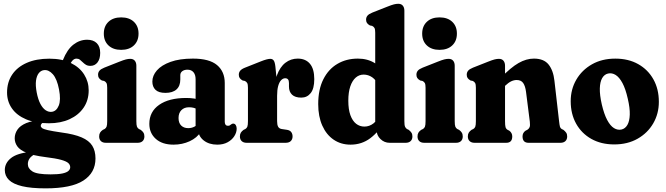

<svg xmlns="http://www.w3.org/2000/svg" viewBox="-20 -769 3586 1034"><path d="M311.6 -55.4Q261.4 -62.7 237.5 -68.2Q213.6 -73.8 206.5 -79.4Q199.5 -85.1 199.5 -91.5Q199.5 -97.1 203.3 -102.1Q207.2 -107.1 216 -111.6L211.1 -120.8Q155.4 -120.3 121.9 -106.4Q88.4 -92.4 73.8 -70.7Q59.2 -48.9 59.2 -24.2Q59.2 -1 73 18.8Q86.8 38.7 122.5 53.6Q158.1 68.5 223.4 76.8Q279.9 83.7 308.9 91.7Q337.8 99.7 348 109.4Q358.1 119.1 358.1 131.8Q358.1 142.7 348.4 151.6Q338.7 160.4 315.5 165.3Q292.4 170.1 251.4 170.1Q180 170.1 155 154.4Q130 138.6 130 114.8Q130 99.6 137.7 86.9Q145.4 74.3 164.9 62.6L146.1 48.8Q72.5 55.7 39.2 82.3Q5.9 108.9 5.9 146.9Q5.9 178 28.3 200.1Q50.6 222.2 99.1 233.8Q147.5 245.4 225.7 245.4Q364.1 245.4 429.1 203.3Q494.2 161.2 494.2 84.5Q494.2 43.3 476.8 15.6Q459.4 -12.1 419.4 -29.2Q379.5 -46.4 311.6 -55.4ZM303.9 -409.8 347.5 -402.1Q360.2 -432.1 370.1 -442.7Q380 -453.3 391.6 -453.3Q402.6 -453.3 410.3 -447.3Q418.1 -441.4 425.5 -433.8Q433 -426.2 442.6 -420.2Q452.2 -414.3 466.9 -414.3Q490.8 -414.3 505.2 -433Q519.6 -451.7 519.6 -483.9Q519.6 -518.5 501.1 -536.7Q482.6 -555 449.5 -555Q409.2 -555 375.5 -528.9Q341.8 -502.8 319 -446ZM457.6 -282.5Q457.6 -329.1 433.2 -367.7Q408.9 -406.4 361.6 -429.7Q314.4 -453 245.8 -453Q175 -453 123.8 -430.4Q72.6 -407.8 45.3 -366.9Q18 -326 18 -270.8Q18 -222.7 44.2 -185.2Q70.3 -147.7 120.5 -126.4Q170.8 -105.1 243 -105.1Q307.1 -105.1 355.2 -127.3Q403.4 -149.5 430.5 -189.4Q457.6 -229.3 457.6 -282.5ZM216.7 -391.3Q242.1 -394.5 264.6 -369.2Q287.1 -343.9 297.9 -287.2Q308.7 -230.8 296.4 -200.4Q284 -170 258.9 -166.8Q242 -164.8 226.1 -175.2Q210.2 -185.6 197.5 -209.5Q184.9 -233.4 177.7 -270.9Q170.5 -308.7 173.9 -334.6Q177.4 -360.4 188.7 -374.9Q200 -389.3 216.7 -391.3Z M714.3 -415.3V-116.8Q714.3 -95.3 717.6 -87Q720.9 -78.7 728.3 -74.2L737.6 -69.8Q747 -63.2 752.3 -54.9Q757.6 -46.7 757.6 -34.2Q757.6 -18.1 747.9 -9Q738.3 0 721.6 0H550Q532.9 0 523.5 -9Q514 -18.1 514 -34.2Q514 -46.7 519.1 -54.9Q524.2 -63.2 534 -69.8L543.3 -74.2Q550.7 -78.7 554 -87Q557.3 -95.3 557.3 -116.8V-296.1Q557.3 -314 553.5 -321.4Q549.6 -328.7 540.7 -333.1L528.6 -335.5Q517.4 -341.9 512.8 -348.9Q508.1 -355.9 508.1 -366.7Q508.1 -379.1 515.5 -388.1Q522.9 -397.1 541.7 -404.7L622.8 -436.7Q645.3 -445.7 657.9 -448.9Q670.6 -452.1 681.4 -452.1Q697.7 -452.1 706 -441.9Q714.3 -431.8 714.3 -415.3ZM632.6 -500.5Q589.4 -500.5 564.2 -524.3Q539.1 -548 539.1 -587.9Q539.1 -627.9 564.2 -651.6Q589.4 -675.4 632.6 -675.4Q675.8 -675.4 700.9 -651.7Q726.1 -628 726.1 -588Q726.1 -548 700.9 -524.3Q675.8 -500.5 632.6 -500.5Z M1047.4 -72.6V-86.2L1033.4 -88V-342.1Q1033.4 -366.5 1021.9 -380.1Q1010.4 -393.7 989.6 -393.7Q972.6 -393.7 961.8 -385.7Q951 -377.6 951 -364V-341.1Q951 -305.8 930.4 -287.3Q909.8 -268.8 871 -268.8Q834.4 -268.8 817.5 -285.2Q800.5 -301.6 800.5 -329.8Q800.5 -361.7 825 -389.9Q849.5 -418.1 898.2 -435.7Q946.9 -453.4 1019.1 -453.4Q1107.4 -453.4 1148.9 -418.5Q1190.4 -383.6 1190.4 -322V-112.7Q1190.4 -104.4 1194.2 -98Q1198.1 -91.7 1208.1 -91.7Q1213.4 -91.7 1217 -93.5Q1220.7 -95.4 1223.8 -98.4Q1226.2 -100.3 1229.2 -101.8Q1232.2 -103.3 1236.1 -103.3Q1244.9 -103.3 1249.7 -95.3Q1254.6 -87.4 1254.6 -76.3Q1254.6 -55.6 1241.9 -35.7Q1229.3 -15.8 1205.9 -2.9Q1182.5 10 1150.1 10Q1105.6 10 1076.5 -13.1Q1047.4 -36.3 1047.4 -72.6ZM784.2 -102Q784.2 -167.6 837.3 -204.5Q890.4 -241.4 982.8 -241.4Q1004.8 -241.4 1025.1 -238.4Q1045.5 -235.4 1058.9 -229.7L1043.8 -179.8Q1032.5 -185.9 1021.8 -188.6Q1011.1 -191.3 997.7 -191.3Q972 -191.3 956.7 -175.7Q941.5 -160.2 941.5 -133.4Q941.5 -107.2 955.7 -93Q969.9 -78.9 993.8 -78.9Q1011.9 -78.9 1026.9 -86.8Q1041.9 -94.8 1050.5 -106.7L1061.4 -59.2Q1041.1 -26.6 1001.3 -8.3Q961.4 10 914.6 10Q853.6 10 818.9 -21.2Q784.2 -52.4 784.2 -102Z M1453.8 -243.4Q1453.8 -315.9 1470.9 -362.3Q1488 -408.8 1517.2 -431.1Q1546.4 -453.4 1583.2 -453.4Q1625.7 -453.4 1649.1 -425.6Q1672.5 -397.9 1672.5 -342.8Q1672.5 -291.6 1653.1 -267.5Q1633.8 -243.3 1602.5 -243.3Q1569.4 -243.3 1552.8 -259.1Q1536.2 -274.9 1536.2 -302.9V-321.6Q1536.2 -335 1531.1 -341.3Q1526.1 -347.6 1515.9 -347.6Q1503.8 -347.6 1493.8 -337Q1483.8 -326.4 1478 -305.4Q1472.3 -284.4 1472.3 -252.9ZM1463.1 -410.5 1472.3 -316.4V-116.8Q1472.3 -96.9 1477.8 -86.7Q1483.3 -76.5 1496.7 -74.2L1526 -69.8Q1541.4 -67.3 1548.5 -57.6Q1555.6 -47.9 1555.6 -34.2Q1555.6 -18.9 1546.1 -9.4Q1536.7 0 1518.4 0H1308Q1291.3 0 1281.7 -9Q1272 -18.1 1272 -34.2Q1272 -46.7 1277.1 -54.7Q1282.2 -62.8 1292 -69.8L1301.3 -74.2Q1308.7 -78.7 1312 -86.8Q1315.3 -94.9 1315.3 -116.8V-296.1Q1315.3 -314 1311.5 -321.4Q1307.6 -328.7 1298.7 -333.1L1286.6 -335.5Q1275.4 -341.9 1270.8 -348.9Q1266.1 -355.9 1266.1 -366.7Q1266.1 -379.1 1273.7 -388.3Q1281.3 -397.5 1299.7 -404.7L1384.4 -438.3Q1402.9 -445.7 1415.3 -448.9Q1427.8 -452.1 1435.8 -452.1Q1447.3 -452.1 1453.8 -443.5Q1460.3 -435 1463.1 -410.5Z M2008.3 -93.9 2000.7 -96.1V-592.6Q2000.7 -610.5 1996.9 -617.9Q1993 -625.2 1984.1 -629.6L1972 -632Q1960.8 -638.4 1956.2 -645.4Q1951.5 -652.4 1951.5 -663.2Q1951.5 -675.6 1958.9 -684.6Q1966.3 -693.6 1985.1 -701.2L2066.2 -733.2Q2088.7 -742.2 2101.3 -745.4Q2114 -748.6 2124.8 -748.6Q2141.1 -748.6 2149.4 -738.4Q2157.7 -728.3 2157.7 -711.8V-116.8Q2157.7 -95 2161.3 -86.8Q2165 -78.6 2171.7 -74.2L2181 -69.8Q2190.4 -62.4 2195.7 -54.5Q2201 -46.7 2201 -34.2Q2201 -18.1 2191.3 -9Q2181.7 0 2165 0H2078.2Q2049.9 0 2029.1 -20Q2008.3 -40 2008.3 -68ZM1693.7 -208.4Q1693.7 -287.1 1721.2 -341.7Q1748.6 -396.4 1796.9 -424.9Q1845.1 -453.4 1907.4 -453.4Q1960 -453.4 1999.1 -428.7Q2038.3 -404 2065.9 -356.6L2023.8 -301.9Q2005.9 -337.9 1984.7 -352.6Q1963.4 -367.3 1938.2 -367.3Q1914.3 -367.3 1895.7 -351.1Q1877.1 -334.8 1866.4 -303.5Q1855.8 -272.2 1855.8 -226.7Q1855.8 -179.9 1867 -148.8Q1878.3 -117.8 1897.9 -102.5Q1917.5 -87.3 1942.3 -87.3Q1969.2 -87.3 1991.3 -104.4Q2013.4 -121.6 2029.8 -157L2056.7 -121.9Q2021.1 -60.1 1974.6 -25Q1928.1 10 1867.8 10Q1816.4 10 1777.1 -16.6Q1737.7 -43.3 1715.7 -92.5Q1693.7 -141.7 1693.7 -208.4Z M2428.8 -415.3V-116.8Q2428.8 -95.3 2432.1 -87Q2435.4 -78.7 2442.8 -74.2L2452.1 -69.8Q2461.5 -63.2 2466.8 -54.9Q2472.1 -46.7 2472.1 -34.2Q2472.1 -18.1 2462.4 -9Q2452.8 0 2436.1 0H2264.5Q2247.4 0 2238 -9Q2228.5 -18.1 2228.5 -34.2Q2228.5 -46.7 2233.6 -54.9Q2238.7 -63.2 2248.5 -69.8L2257.8 -74.2Q2265.2 -78.7 2268.5 -87Q2271.8 -95.3 2271.8 -116.8V-296.1Q2271.8 -314 2268 -321.4Q2264.1 -328.7 2255.2 -333.1L2243.1 -335.5Q2231.9 -341.9 2227.3 -348.9Q2222.6 -355.9 2222.6 -366.7Q2222.6 -379.1 2230 -388.1Q2237.4 -397.1 2256.2 -404.7L2337.3 -436.7Q2359.8 -445.7 2372.4 -448.9Q2385.1 -452.1 2395.9 -452.1Q2412.2 -452.1 2420.5 -441.9Q2428.8 -431.8 2428.8 -415.3ZM2347.1 -500.5Q2303.9 -500.5 2278.8 -524.3Q2253.6 -548 2253.6 -587.9Q2253.6 -627.9 2278.8 -651.6Q2303.9 -675.4 2347.1 -675.4Q2390.3 -675.4 2415.4 -651.7Q2440.6 -628 2440.6 -588Q2440.6 -548 2415.4 -524.3Q2390.3 -500.5 2347.1 -500.5Z M2699.8 -415.3V-116.8Q2699.8 -93.7 2702.5 -84.4Q2705.2 -75.1 2713 -70.2L2723.1 -65Q2738.7 -53 2738.7 -34.2Q2738.7 0 2706.3 0H2535.5Q2518.8 0 2509.2 -9Q2499.5 -18.1 2499.5 -34.2Q2499.5 -46.7 2504.6 -54.7Q2509.7 -62.8 2519.5 -69.8L2528.8 -74.2Q2536.2 -78.3 2539.5 -86.6Q2542.8 -94.9 2542.8 -116.8V-296.1Q2542.8 -314 2539 -321.4Q2535.1 -328.7 2526.2 -333.1L2514.1 -335.5Q2502.9 -341.9 2498.3 -348.9Q2493.6 -355.9 2493.6 -366.7Q2493.6 -379.1 2501 -388.1Q2508.4 -397.1 2527.2 -404.7L2608.3 -436.7Q2630.8 -445.7 2643.4 -448.9Q2656.1 -452.1 2666.9 -452.1Q2683.2 -452.1 2691.5 -441.9Q2699.8 -431.8 2699.8 -415.3ZM2685.2 -292.8 2655.9 -328.2 2675.7 -348.6Q2730.9 -405.8 2772.7 -429.6Q2814.5 -453.4 2855.2 -453.4Q2908.7 -453.4 2934.2 -421.7Q2959.7 -390.1 2965.9 -333.8L2990.8 -116.8Q2993.2 -95.3 2995.5 -87Q2997.8 -78.7 3004.8 -74.2L3014.1 -69.8Q3023.5 -62.4 3029 -54.5Q3034.5 -46.7 3034.5 -34.2Q3034.5 -18.1 3024.8 -9Q3015.2 0 2998.5 0H2826.5Q2794.1 0 2794.1 -34.2Q2794.1 -53.8 2810.1 -65L2820.2 -70.2Q2828 -75.1 2831.9 -83.6Q2835.8 -92.1 2833.4 -112.8L2813 -273.5Q2808.9 -305.9 2797.5 -322Q2786.2 -338.1 2762.4 -338.1Q2747.7 -338.1 2732.6 -330.9Q2717.6 -323.6 2700.3 -307.1Z M3293.7 -453.3Q3364.5 -453.3 3417.1 -423.6Q3469.8 -393.9 3499 -341.5Q3528.2 -289.2 3528.2 -220.6Q3528.2 -156.8 3498 -104.7Q3467.8 -52.6 3413.7 -21.9Q3359.7 8.8 3288 8.8Q3217.6 8.8 3164.7 -20.9Q3111.9 -50.6 3082.7 -103Q3053.5 -155.4 3053.5 -223.9Q3053.5 -288.2 3083.7 -340Q3113.9 -391.9 3167.9 -422.6Q3222 -453.3 3293.7 -453.3ZM3327.1 -71.5Q3347.1 -76.1 3358.8 -96.3Q3370.4 -116.5 3371.6 -151.8Q3372.7 -187.2 3360.8 -237.8Q3349 -290.4 3332.2 -321.7Q3315.3 -353 3295.4 -365.4Q3275.4 -377.7 3254.6 -373Q3234.6 -368.5 3222.9 -348.3Q3211.3 -328.1 3210.3 -292.7Q3209.4 -257.3 3220.9 -206.7Q3233.1 -154.5 3249.8 -123Q3266.5 -91.5 3286.4 -79.2Q3306.4 -66.9 3327.1 -71.5Z"/></svg>

Font: Fraunces 144pt S100 Black
Style: Regular
Weight: 900
Version: Version 1.000